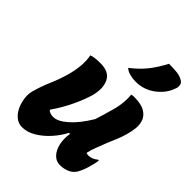

<svg xmlns="http://www.w3.org/2000/svg" viewBox="-232 -934 1063 1063"><g transform="rotate(45 300.0 -402.0)"><path d="M118 -539Q130 -544 149.5 -546Q169 -548 189 -548Q257 -548 278.5 -503.5Q300 -459 283 -394Q271 -351 243.5 -291Q216 -231 172 -167Q187 -152 214 -152Q249 -152 295.5 -193Q342 -234 387 -309Q407 -372 422 -428.5Q437 -485 432 -545Q441 -548 452 -548Q508 -548 537 -530.5Q566 -513 575 -486.5Q584 -460 581 -432Q574 -374 548.5 -314.5Q523 -255 503 -201Q491 -172 485 -142Q493 -139 503 -139Q531 -139 557 -161H563Q562 -144 555 -119Q547 -88 540 -70Q533 -52 525 -38Q512 -14 486 -2Q460 10 428 10Q398 10 377 -12Q356 -34 347.5 -70.5Q339 -107 346 -152H338Q316 -110 282.5 -73Q249 -36 210 -13Q171 10 132 10Q103 10 81 -8Q59 -26 46 -54Q33 -82 29 -113Q25 -144 32 -170Q47 -225 69.5 -276.5Q92 -328 107 -383Q131 -473 118 -539ZM459 -814Q499 -814 523 -811Q547 -808 565 -798Q581 -790 584.5 -776Q588 -762 583 -747Q570 -708 544.5 -680Q519 -652 488 -635Q448 -613 399 -613Q374 -613 351.5 -619Q329 -625 315 -638Q363 -675 395.5 -715Q428 -755 459 -814Z"/></g></svg>

Font: Recursive Sn Csl St XBd
Style: Italic
Weight: 800
Italic angle: -15°
Version: Version 1.079;hotconv 1.0.112;makeotfexe 2.5.65598; ttfautoh